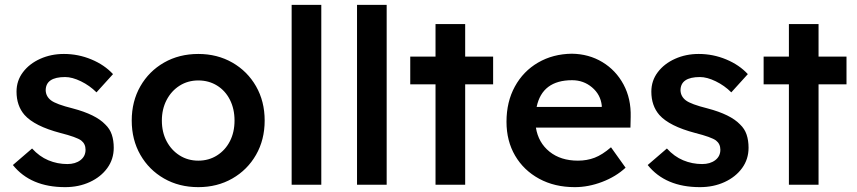

<svg xmlns="http://www.w3.org/2000/svg" viewBox="-20 -760 3525 790"><path d="M248 10Q106 10 33 -81L112 -149Q142 -116 179 -100.5Q216 -85 257 -85Q290 -85 311 -101Q332 -117 332 -144Q332 -168 314 -182Q295 -196 228 -213Q122 -241 81 -287Q48 -325 48 -383Q48 -428 74.5 -463Q101 -498 145.5 -518Q190 -538 243 -538Q302 -538 356 -515.5Q410 -493 445 -455L377 -380Q349 -408 313 -425.5Q277 -443 248 -443Q168 -443 168 -388Q169 -363 190 -347Q211 -331 279 -314Q374 -289 413 -248Q432 -230 440 -206Q448 -182 448 -152Q448 -105 421.5 -68.5Q395 -32 349.5 -11Q304 10 248 10Z M796 10Q717 10 655 -25.5Q593 -61 557.5 -123Q522 -185 522 -264Q522 -343 557.5 -405Q593 -467 655 -502.5Q717 -538 796 -538Q874 -538 936 -502.5Q998 -467 1033.5 -405Q1069 -343 1069 -264Q1069 -185 1033.5 -123Q998 -61 936 -25.5Q874 10 796 10ZM796 -99Q839 -99 873 -120.5Q907 -142 926 -179Q945 -216 945 -264Q945 -312 926 -349.5Q907 -387 873 -408Q839 -429 796 -429Q753 -429 719 -407.5Q685 -386 665.5 -348.5Q646 -311 646 -264Q646 -216 665.5 -179Q685 -142 719 -120.5Q753 -99 796 -99Z M1180 0V-740H1302V0Z M1449 0V-740H1571V0Z M1772 0V-413H1668V-527H1772V-661H1894V-527H2009V-413H1894V0Z M2345 10Q2262 10 2198.5 -24.5Q2135 -59 2099.5 -119.5Q2064 -180 2064 -259Q2064 -341 2098.5 -404Q2133 -467 2194 -502.5Q2255 -538 2333 -539Q2403 -538 2458.5 -504.5Q2514 -471 2545.5 -412.5Q2577 -354 2575 -279L2574 -235H2185Q2195 -173 2241 -136Q2287 -99 2358 -99Q2395 -99 2426.5 -111Q2458 -123 2494 -154L2554 -70Q2514 -33 2457.5 -11.5Q2401 10 2345 10ZM2334 -430Q2211 -430 2188 -320H2456V-326Q2451 -371 2416 -400.5Q2381 -430 2334 -430Z M2860 10Q2718 10 2645 -81L2724 -149Q2754 -116 2791 -100.5Q2828 -85 2869 -85Q2902 -85 2923 -101Q2944 -117 2944 -144Q2944 -168 2926 -182Q2907 -196 2840 -213Q2734 -241 2693 -287Q2660 -325 2660 -383Q2660 -428 2686.5 -463Q2713 -498 2757.5 -518Q2802 -538 2855 -538Q2914 -538 2968 -515.5Q3022 -493 3057 -455L2989 -380Q2961 -408 2925 -425.5Q2889 -443 2860 -443Q2780 -443 2780 -388Q2781 -363 2802 -347Q2823 -331 2891 -314Q2986 -289 3025 -248Q3044 -230 3052 -206Q3060 -182 3060 -152Q3060 -105 3033.5 -68.5Q3007 -32 2961.5 -11Q2916 10 2860 10Z M3226 0V-413H3122V-527H3226V-661H3348V-527H3463V-413H3348V0Z"/></svg>

Font: Readex Pro Medium
Style: Regular
Weight: 500
Designer: Bonnie Shaver-Troup, Thomas Jockin
Foundry: Lexend
Version: Version 1.204; ttfautohint (v1.8.4.7-5d5b)